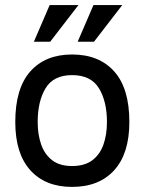

<svg xmlns="http://www.w3.org/2000/svg" viewBox="-20 -724 567 754"><path d="M175 -704H288L177 -560H113ZM347 -704H460L349 -560H285ZM40 -245Q40 -377 99 -443.5Q158 -510 263 -510Q369 -510 428.5 -443.5Q488 -377 488 -245Q488 -121 428.5 -55.5Q369 10 263 10Q158 10 99 -55.5Q40 -121 40 -245ZM263 -72Q313 -72 343 -95Q373 -118 386.5 -157Q400 -196 400 -245Q400 -326 368.5 -377.5Q337 -429 263 -429Q190 -429 159 -377.5Q128 -326 128 -245Q128 -196 141.5 -157Q155 -118 184.5 -95Q214 -72 263 -72Z"/></svg>

Font: Haskoy Medium
Style: Regular
Weight: 500
Designer: Ertekin Erdin
Foundry: Ertekin Erdin
Version: Version 1.500; ttfautohint (v1.8.3)